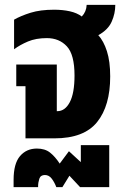

<svg xmlns="http://www.w3.org/2000/svg" viewBox="-20 -570 512 791"><path d="M85 0V-215H47V-304H214V-112H216Q248 -112 267.5 -149Q287 -186 287 -259Q287 -345 255.5 -379Q224 -413 173 -413Q128 -413 95 -399Q62 -385 38 -367V-489Q66 -505 106 -517.5Q146 -530 203 -530Q238 -530 267.5 -523.5Q297 -517 317 -502Q336 -522 337 -550H455Q455 -514 440 -480.5Q425 -447 385 -425Q407 -401 420.5 -359Q434 -317 434 -255Q434 -134 380 -67Q326 0 204 0ZM36 201V171Q36 104 62.5 73Q89 42 132 42Q165 42 186 58.5Q207 75 226 104L264 53L313 98V28H430V201H310L266 154L237 201H212Q205 182 193.5 166.5Q182 151 165 151Q147 151 142 166.5Q137 182 137 197V201Z"/></svg>

Font: Noto Sans Thai UI ExtCond ExtBd
Style: Regular
Weight: 800
Width: 2
Designer: Monotype Design Team
Foundry: Monotype Imaging Inc.
Version: Version 2.000